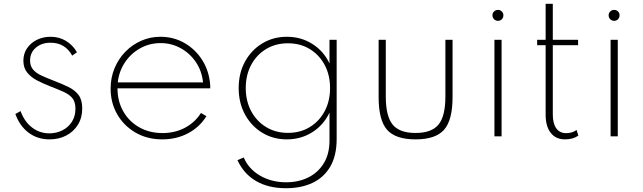

<svg xmlns="http://www.w3.org/2000/svg" viewBox="-20 -723 3411 1018"><path d="M242.5 16Q291.5 16 330.8 -4.2Q370 -24.5 393 -61.5Q416 -98.5 416 -148Q416 -193 397 -218.8Q378 -244.5 343 -261.8Q308 -279 260.5 -297Q226.5 -310 199 -322.8Q171.5 -335.5 155.5 -354Q139.5 -372.5 139.5 -402Q139.5 -444 170 -470.2Q200.5 -496.5 248.5 -496.5Q325 -496.5 363 -428L388 -446Q365.5 -485 329.2 -506.5Q293 -528 248.5 -528Q207.5 -528 174.8 -511.5Q142 -495 123 -466.5Q104 -438 104 -401.5Q104 -362.5 124.8 -337.5Q145.5 -312.5 177.2 -296.2Q209 -280 242 -267Q286 -250 316.8 -236.2Q347.5 -222.5 363.8 -202.5Q380 -182.5 380 -146.5Q380 -106.5 361 -77Q342 -47.5 310.5 -31.8Q279 -16 242 -16Q190 -16 149.8 -47Q109.5 -78 89 -134L61.5 -118.5Q85 -54 132.2 -19Q179.5 16 242.5 16Z M841 16Q915.5 16 976.8 -16.2Q1038 -48.5 1074.5 -107L1045.5 -124Q1013.5 -73.5 960.5 -45.5Q907.5 -17.5 842 -17.5Q772.5 -17.5 718.5 -48Q664.5 -78.5 633.8 -132.2Q603 -186 603 -254.5H1094.5Q1094.5 -259.5 1094.8 -262.8Q1095 -266 1094.5 -270.5Q1089.5 -345 1053.2 -403Q1017 -461 959 -494.5Q901 -528 830.5 -528Q776.5 -528 728.8 -507Q681 -486 644.5 -448.5Q608 -411 587.2 -361Q566.5 -311 566.5 -253Q566.5 -177.5 601.8 -116.5Q637 -55.5 699 -19.8Q761 16 841 16ZM604.5 -286Q611 -345.5 642.8 -392.8Q674.5 -440 723.8 -467.2Q773 -494.5 831.5 -494.5Q889.5 -494.5 938.5 -467.2Q987.5 -440 1019 -393Q1050.5 -346 1056.5 -286Z M1496.5 275Q1576 275 1636.5 246.8Q1697 218.5 1731 160.5Q1765 102.5 1765 14V-512H1727V-386.5Q1696 -452.5 1636 -490.2Q1576 -528 1501.5 -528Q1428.5 -528 1370.5 -492.8Q1312.5 -457.5 1279 -396.2Q1245.5 -335 1245.5 -256Q1245.5 -177.5 1279 -116Q1312.5 -54.5 1370.5 -19.2Q1428.5 16 1501 16Q1575.5 16 1635.5 -21.8Q1695.5 -59.5 1727 -126V22.5Q1727 93 1696.8 142.5Q1666.5 192 1614.5 217.8Q1562.5 243.5 1497.5 243.5Q1419 243.5 1358.2 207.8Q1297.5 172 1272.5 112L1239 126Q1272 198.5 1337.5 236.8Q1403 275 1496.5 275ZM1506.5 -18.5Q1442 -18.5 1391.5 -49Q1341 -79.5 1312 -133.2Q1283 -187 1283 -256Q1283 -325.5 1311.8 -379Q1340.5 -432.5 1391 -463Q1441.5 -493.5 1506.5 -493.5Q1572 -493.5 1622.2 -463Q1672.5 -432.5 1701.2 -379Q1730 -325.5 1730 -256Q1730 -187 1701.2 -133.2Q1672.5 -79.5 1622.2 -49Q1572 -18.5 1506.5 -18.5Z M2183.5 16Q2289.5 16 2334.5 -35Q2379.5 -86 2379.5 -208V-512H2341.5V-211Q2341.5 -107 2305 -62.5Q2268.5 -18 2183.5 -18Q2098 -18 2061.8 -62.5Q2025.5 -107 2025.5 -211V-512H1987.5V-208Q1987.5 -86 2032.2 -35Q2077 16 2183.5 16Z M2620.5 -612.5Q2632.5 -612.5 2640.8 -621Q2649 -629.5 2649 -642Q2649 -654 2640.8 -662.2Q2632.5 -670.5 2620.5 -670.5Q2608 -670.5 2599.5 -662.2Q2591 -654 2591 -642Q2591 -629.5 2599.5 -621Q2608 -612.5 2620.5 -612.5ZM2601.5 0H2639.5V-512H2601.5Z M2976 16Q3018 16 3046.5 -4L3037 -34Q3014.5 -17 2982 -17Q2947.5 -17 2929.2 -42.8Q2911 -68.5 2911 -116.5V-483.5H3045V-512H2911V-703H2873V-512H2828V-483.5H2873V-115.5Q2873 -53 2900 -18.5Q2927 16 2976 16Z M3236.5 -612.5Q3248.5 -612.5 3256.8 -621Q3265 -629.5 3265 -642Q3265 -654 3256.8 -662.2Q3248.5 -670.5 3236.5 -670.5Q3224 -670.5 3215.5 -662.2Q3207 -654 3207 -642Q3207 -629.5 3215.5 -621Q3224 -612.5 3236.5 -612.5ZM3217.5 0H3255.5V-512H3217.5Z"/></svg>

Font: Spartan ExtraLight
Style: Regular
Weight: 200
Designer: Matt Bailey, Mirko Velimirovic
Foundry: Matt Bailey
Version: Version 1.003; ttfautohint (v1.8.3)